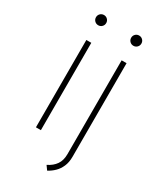

<svg xmlns="http://www.w3.org/2000/svg" viewBox="-214 -765 849 1009"><g transform="rotate(30 211.0 -261.0)"><path d="M89 -530H119V0H89ZM104 -628Q91 -628 82 -637Q73 -646 73 -659Q73 -672 82 -681Q91 -690 104 -690Q117 -690 126 -681Q135 -672 135 -659Q135 -646 126 -637Q117 -628 104 -628ZM254 168 236 143Q269 127 286 102Q303 77 303 40V-530H333V38Q333 72 322 97Q311 122 293.5 139Q276 156 254 168ZM318 -627Q305 -627 296 -636Q287 -645 287 -658Q287 -671 296 -680Q305 -689 318 -689Q331 -689 340 -680Q349 -671 349 -658Q349 -645 340 -636Q331 -627 318 -627Z"/></g></svg>

Font: Roundo Variable
Style: Regular
Weight: 200
Designer: Shiva Nallaperumal
Foundry: Indian Type Foundry
Version: Version 2.000